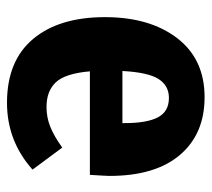

<svg xmlns="http://www.w3.org/2000/svg" viewBox="-48 -540 605 549"><g transform="rotate(90 254.5 -265.5)"><path d="M480 -220H184Q190 -150 215 -123Q240 -96 286 -96Q316 -96 343 -107Q370 -118 402 -141L465 -56Q383 17 274 17Q154 17 91.5 -57.5Q29 -132 29 -263Q29 -391 89 -469.5Q149 -548 258 -548Q363 -548 423 -477.5Q483 -407 483 -276Q483 -268 480 -220ZM332 -320Q332 -383 315.5 -414.5Q299 -446 260 -446Q225 -446 206 -416.5Q187 -387 183 -313H332Z"/></g></svg>

Font: Fira Sans Condensed
Style: Bold
Weight: 700
Width: 3
Designer: bBox Type GmbH & Carrois Corporate GbR & Edenspiekermann AG
Foundry: bBox Type GmbH & Carrois Corporate GbR & Edenspiekermann AG
Version: Version 4.301